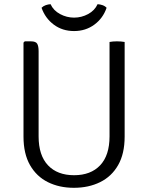

<svg xmlns="http://www.w3.org/2000/svg" viewBox="-20 -883 706 915"><path d="M574 -232Q574 -150.5 543 -96.2Q512 -42 457.2 -15Q402.5 12 332 12Q262.5 12 208.2 -15Q154 -42 123 -96.2Q92 -150.5 92 -232V-680L98 -686H127Q151 -686 157.5 -674.2Q164 -662.5 164 -639V-233Q164 -142.5 208.8 -95.2Q253.5 -48 333 -48Q412.5 -48 457.2 -95.2Q502 -142.5 502 -233V-683Q509 -684.5 518.2 -685.2Q527.5 -686 537 -686Q547.5 -686 557 -685.2Q566.5 -684.5 574 -683ZM488 -846Q471 -796 429.5 -765.5Q388 -735 333 -735Q277.5 -735 236.5 -765.5Q195.5 -796 178 -846Q186.5 -854.5 198.2 -858.5Q210 -862.5 221 -863Q234.5 -833 266.2 -816Q298 -799 333 -799Q368.5 -799 400 -816Q431.5 -833 445 -863Q456.5 -862.5 468.2 -858.5Q480 -854.5 488 -846Z"/></svg>

Font: Signika Negative Light
Style: Regular
Weight: 300
Designer: Anna Giedry
Foundry: Anna Giedry
Version: Version 2.001